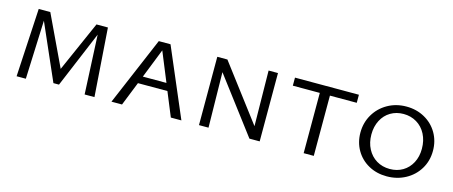

<svg xmlns="http://www.w3.org/2000/svg" viewBox="-37 -865 2986 1265"><g transform="rotate(15 1456.5 -233.0)"><path d="M550 0 531 -403 370 -19H332L165 -400L149 0H86L112 -466H191L354 -122L506 -466H584L617 0Z M1071 -163H870L805 0H733L931 -466H1011L1210 0H1138ZM1051 -213 969 -413 890 -213Z M1744 -466V0H1674L1389 -377L1395 0H1330V-466H1399L1685 -88L1680 -466Z M2296 -411H2113V0H2044V-411H1860V-466H2296Z M2370 -228Q2370 -296 2402.5 -351.5Q2435 -407 2492 -439.5Q2549 -472 2620 -472Q2689 -472 2744.5 -441Q2800 -410 2831.5 -356Q2863 -302 2863 -235Q2863 -166 2829.5 -111Q2796 -56 2738.5 -25Q2681 6 2611 6Q2542 6 2487 -24.5Q2432 -55 2401 -108.5Q2370 -162 2370 -228ZM2789 -229Q2789 -285 2766.5 -328.5Q2744 -372 2704 -396Q2664 -420 2614 -420Q2565 -420 2526 -397Q2487 -374 2465 -331.5Q2443 -289 2443 -235Q2443 -180 2465.5 -137Q2488 -94 2527.5 -70Q2567 -46 2618 -46Q2668 -46 2706.5 -69Q2745 -92 2767 -133.5Q2789 -175 2789 -229Z"/></g></svg>

Font: Ysabeau SC
Style: Regular
Weight: 400
Designer: Christian Thalmann (Catharsis Fonts)
Version: Version 0.003